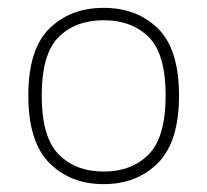

<svg xmlns="http://www.w3.org/2000/svg" viewBox="-20 -766 527 488"><path d="M243.5 -298Q159 -298 105.5 -351.8Q52 -405.5 52 -523Q52 -641 105.5 -693.5Q159 -746 243.5 -746Q328 -746 381.5 -693.5Q435 -641 435 -523Q435 -405.5 381.5 -351.8Q328 -298 243.5 -298ZM243.5 -330Q315 -330 358 -373.8Q401 -417.5 401 -523Q401 -629 358 -671.8Q315 -714.5 243.5 -714.5Q172 -714.5 129 -671.8Q86 -629 86 -523Q86 -417.5 129 -373.8Q172 -330 243.5 -330Z"/></svg>

Font: Encode Sans SemiExpanded SemiExpanded Thin
Style: Regular
Weight: 100
Width: 6
Designer: Multiple Designers
Foundry: Impallari Type
Version: Version 3.000; ttfautohint (v1.8.3) -l 8 -r 50 -G 200 -x 14 